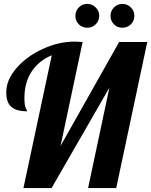

<svg xmlns="http://www.w3.org/2000/svg" viewBox="-20 -963 774 983"><path d="M245 -680Q178 -652 141.5 -596Q105 -540 105 -461Q105 -424 112 -409.5Q119 -395 119 -393Q65 -393 38.5 -415.5Q12 -438 12 -490Q12 -554 64.5 -614.5Q117 -675 199 -712.5Q281 -750 363 -750Q377 -750 403 -748L290 -216L590 -748H734L575 0H431L540 -514L244 0H100ZM366 -882Q366 -907 383.5 -925Q401 -943 427 -943Q452 -943 470 -925Q488 -907 488 -882Q488 -856 470 -838.5Q452 -821 427 -821Q401 -821 383.5 -838.5Q366 -856 366 -882ZM546 -882Q546 -907 563.5 -925Q581 -943 607 -943Q632 -943 650 -925Q668 -907 668 -882Q668 -856 650 -838.5Q632 -821 607 -821Q581 -821 563.5 -838.5Q546 -856 546 -882Z"/></svg>

Font: Lobster
Style: Regular
Weight: 400
Designer: Impallari Type
Foundry: Impallari Type
Version: Version 2.100